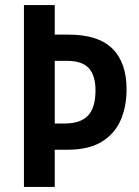

<svg xmlns="http://www.w3.org/2000/svg" viewBox="-20 -734 546 754"><path d="M477 -383Q477 -315 453.5 -261.5Q430 -208 379 -177Q328 -146 246 -146H195V0H74V-714H195V-598H250Q366 -598 421.5 -543Q477 -488 477 -383ZM234 -249Q296 -249 325.5 -280Q355 -311 355 -379Q355 -438 328.5 -466.5Q302 -495 244 -495H195V-249Z"/></svg>

Font: Noto Sans Khmer UI Condensed SemiBold
Style: Regular
Weight: 600
Width: 3
Designer: Danh Hong and the Monotype Design Team
Foundry: Monotype Imaging Inc.
Version: Version 2.002; ttfautohint (v1.8.4.7-5d5b)